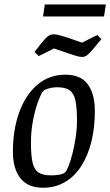

<svg xmlns="http://www.w3.org/2000/svg" viewBox="-20 -858 509 887"><path d="M178.4 9.4Q109.9 9.4 74.8 -34.1Q39.6 -77.6 39.6 -157.9Q39.6 -258 68.6 -338.5Q97.5 -419 152.1 -466Q206.6 -513 282.2 -513Q352.9 -513 385.5 -468.6Q418.2 -424.2 418.2 -344.1Q418.2 -269 402.5 -204.6Q386.7 -140.3 356.3 -92.2Q325.9 -44.1 280.9 -17.4Q236 9.4 178.4 9.4ZM216.1 -47.9Q233.1 -47.9 251.4 -50.4Q269.7 -52.9 281 -62Q287.3 -67.5 296.4 -90.1Q305.4 -112.7 314.2 -146.4Q323 -180.1 329.3 -220.8Q335.6 -261.6 335.6 -304.2Q335.6 -362.9 328 -395.7Q320.3 -428.4 300.7 -441.7Q281.1 -454.9 243.3 -454.9Q226.3 -454.9 207.4 -450.2Q188.5 -445.4 178.7 -436.4Q171.3 -428.7 157.8 -393.9Q144.3 -359.1 133.7 -307.8Q123 -256.4 123 -198.7Q123 -138.5 130.8 -105.7Q138.6 -72.9 159.1 -60.4Q179.7 -47.9 216.1 -47.9ZM359.3 -594.8Q348 -594.8 330.1 -600.3Q312.1 -605.8 296.8 -610.9L229.5 -634.2L159 -598.8L139.3 -617.9L174.9 -662.9Q188.5 -680.3 200.5 -690Q212.5 -699.6 227.7 -699.6Q239.2 -699.6 257.5 -694.5Q275.8 -689.4 291.8 -684.4L358.9 -660.9L429.4 -696.3L448.3 -677.4L413.5 -635.3Q399.9 -618.7 387.1 -606.8Q374.3 -594.8 359.3 -594.8ZM178.7 -782 187 -837.5H469L460.6 -782Z"/></svg>

Font: Faustina Light
Style: Italic
Weight: 300
Italic angle: -8°
Designer: Alfonso Garcia
Foundry: http://www.omnibus-type.com
Version: Version 1.200